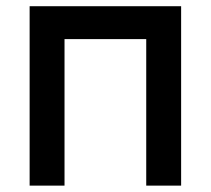

<svg xmlns="http://www.w3.org/2000/svg" viewBox="-20 -582 661 602"><path d="M547.9 -562.5H72.9V0H182.3V-459.4H438.5V0H547.9Z"/></svg>

Font: Manrope Semibold
Style: Regular
Weight: 600
Width: 4
Designer: Michael Sharanda
Foundry: Michael Sharanda
Version: Version 2.000;PS 002.000;hotconv 1.0.88;makeotf.lib2.5.64775